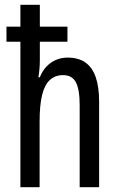

<svg xmlns="http://www.w3.org/2000/svg" viewBox="-20 -780 496 800"><path d="M146 -760V-669H261V-606H146V-529Q146 -512 144.5 -494Q143 -476 140 -458H146Q156 -484 173.5 -502.5Q191 -521 213.5 -530.5Q236 -540 261 -540Q307 -540 336 -519.5Q365 -499 379 -458Q393 -417 393 -357V0H312V-341Q312 -408 296 -437.5Q280 -467 243 -467Q210 -467 188 -447Q166 -427 155.5 -384.5Q145 -342 145 -272V0H65V-606H7V-669H65V-760Z"/></svg>

Font: Noto Sans Thai ExtraCondensed
Style: Regular
Weight: 400
Width: 2
Designer: Monotype Design Team
Foundry: Monotype Imaging Inc.
Version: Version 2.002